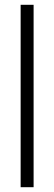

<svg xmlns="http://www.w3.org/2000/svg" viewBox="-20 -780 225 800"><path d="M120 0V-760H66V0Z"/></svg>

Font: Noto Sans Display Condensed Light
Style: Regular
Weight: 300
Width: 3
Designer: Monotype Design Team
Foundry: Monotype Imaging Inc.
Version: Version 1.900